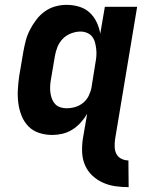

<svg xmlns="http://www.w3.org/2000/svg" viewBox="-20 -548 640 791"><path d="M510 223Q481 223 454 219Q427 215 403 204Q379 193 360 175Q341 157 330.5 133Q320 109 318.5 81.5Q317 54 321 26L339 -79Q328 -60 312.5 -43Q297 -26 278 -14Q259 -2 237.5 3Q216 8 196 8Q167 8 141 -0.5Q115 -9 97 -27.5Q79 -46 69 -71Q59 -96 55.5 -123Q52 -150 53.5 -178Q55 -206 59 -234L76 -334Q80 -357 86 -380Q92 -403 103 -424.5Q114 -446 129 -466Q144 -486 164 -500.5Q184 -515 207.5 -521.5Q231 -528 254 -528Q281 -528 306 -520.5Q331 -513 349 -496.5Q367 -480 378 -457Q389 -434 393 -409L412 -520H545L454 26Q452 42 452.5 57.5Q453 73 459.5 86Q466 99 480 106Q494 113 509 113ZM254 -102Q272 -102 289.5 -107Q307 -112 322 -124Q337 -136 345.5 -153.5Q354 -171 357 -188L373 -288Q376 -303 377 -317Q378 -331 376.5 -345Q375 -359 371.5 -372.5Q368 -386 360 -396.5Q352 -407 339 -412.5Q326 -418 312 -418Q293 -418 273 -410.5Q253 -403 238.5 -388Q224 -373 216.5 -354Q209 -335 206 -316L189 -216Q187 -203 186.5 -189.5Q186 -176 188 -163.5Q190 -151 194.5 -139.5Q199 -128 207.5 -119Q216 -110 228.5 -106Q241 -102 254 -102Z"/></svg>

Font: Iosevka HT Extrabold Extended
Style: Italic
Weight: 800
Width: 7
Italic angle: -9°
Monospace: yes
Designer: Belleve Invis
Foundry: Belleve Invis
Version: Version 32.3.0; ttfautohint (v1.8.4)